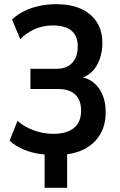

<svg xmlns="http://www.w3.org/2000/svg" viewBox="-20 -735 578 921"><path d="M194 166V6Q142 2 98 -16Q54 -34 26 -60L64 -155Q97 -126 142.5 -109.5Q188 -93 237 -93Q300 -93 334.5 -121Q369 -149 369 -204Q369 -255 341 -281.5Q313 -308 258 -308H126V-405H252Q300 -405 326.5 -433.5Q353 -462 353 -513Q353 -563 322.5 -588Q292 -613 233 -613Q189 -613 149.5 -596.5Q110 -580 77 -547L38 -641Q61 -664 93.5 -680.5Q126 -697 166 -706Q206 -715 250 -715Q319 -715 368 -693Q417 -671 444 -629.5Q471 -588 471 -529Q471 -467 443.5 -420Q416 -373 366 -360L365 -366Q421 -358 454 -312Q487 -266 487 -196Q487 -114 438.5 -60.5Q390 -7 302 5V166Z"/></svg>

Font: Nunito Sans 10pt Condensed
Style: Bold
Weight: 700
Width: 3
Designer: Vernon Adams
Foundry: Vernon Adams
Version: Version 3.101;gftools[0.9.27]